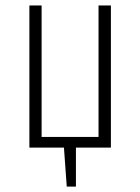

<svg xmlns="http://www.w3.org/2000/svg" viewBox="-20 -542 515 705"><path d="M387.2 -522V0H258.8V143.1H225.1L214.8 0H87.9V-522H132.8V-39.1H341.8V-522Z"/></svg>

Font: Fira Sans Compressed ExtraLight
Style: Regular
Weight: 250
Width: 1
Designer: Carrois Corporate & Edenspiekermann AG
Foundry: Carrois Corporate GbR & Edenspiekermann AG
Version: Version 4.203;PS 004.203;hotconv 1.0.88;makeotf.lib2.5.64775